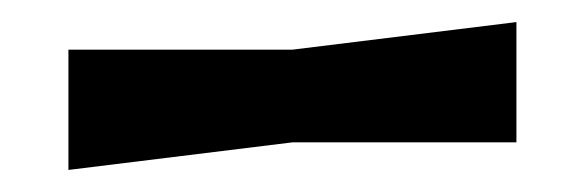

<svg xmlns="http://www.w3.org/2000/svg" viewBox="-20 -438 530 174"><path d="M448 -418 245 -393H42V-284L245 -309H448Z"/></svg>

Font: BackOut Medium
Style: Regular
Weight: 500
Designer: Frank Adebiaye
Foundry: Velvetyne Type Foundry
Version: Version 2.000;hotconv 1.0.109;makeotfexe 2.5.65596